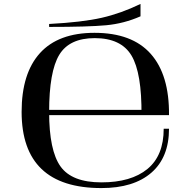

<svg xmlns="http://www.w3.org/2000/svg" viewBox="-20 -937 970 977"><path d="M813 -282Q813 -145 730 -77Q647 -9 496 -9Q346 -9 288 -90Q230 -171 230 -367Q230 -573 281.5 -658Q333 -743 462 -743Q596 -743 649 -654.5Q702 -566 700 -351H840Q842 -556 747 -663Q652 -770 461 -770Q277 -770 183.5 -667Q90 -564 90 -368Q90 20 496 20Q660 20 750 -58Q840 -136 840 -282ZM726 -378H206L208 -351H726ZM695 -917Q596 -869 497.5 -846.5Q399 -824 230 -815V-800Q429 -800 520 -808.5Q611 -817 695 -854Z"/></svg>

Font: Solide Mirage
Style: Mono
Weight: 400
Width: 6
Designer: Jérémy Landes
Foundry: Velvetyne Type Foundry
Version: Version 1.1